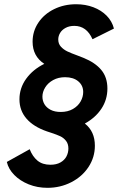

<svg xmlns="http://www.w3.org/2000/svg" viewBox="-20 -751 580 906"><path d="M12.2 13.2 120.1 -46.9Q133.3 -12.7 156.7 6.8Q180.2 26.4 217.8 26.4Q246.1 26.4 265.1 15.6Q284.2 4.9 293.5 -12.7Q302.7 -30.3 302.7 -50.3Q302.7 -72.3 291.5 -86.4Q280.3 -100.6 264.2 -108.2Q248 -115.7 221.2 -124.5Q209.5 -127.9 201.7 -130.9Q138.2 -152.8 105 -191.2Q71.8 -229.5 71.8 -282.2Q71.8 -335.4 103.5 -379.4Q135.3 -423.3 189 -449.7Q133.8 -485.8 133.8 -554.2Q133.8 -603.5 160.9 -644Q188 -684.6 235.1 -707.8Q282.2 -731 339.4 -731Q383.3 -731 420.7 -716.8Q458 -702.6 483.4 -676.8Q508.8 -650.9 517.6 -616.2L416.5 -565.9Q388.7 -628.9 330.6 -628.9Q307.1 -628.9 289.8 -619.6Q272.5 -610.4 263.7 -595.7Q254.9 -581.1 254.9 -564.5Q254.9 -544.4 267.3 -530.8Q279.8 -517.1 297.6 -508.5Q315.4 -500 346.2 -488.8Q367.7 -481 374 -478Q429.2 -455.6 458 -420.9Q486.8 -386.2 486.8 -333.5Q486.8 -280.8 458.7 -238.3Q430.7 -195.8 380.4 -168Q427.7 -130.9 427.7 -63.5Q427.7 -8.8 397.7 36.9Q367.7 82.5 316.2 108.9Q264.6 135.3 204.1 135.3Q156.2 135.3 115.5 118.9Q74.7 102.5 47.4 74.7Q20 46.9 12.2 13.2ZM372.6 -316.9Q372.6 -347.7 349.4 -367.2Q326.2 -386.7 287.1 -386.7Q255.4 -386.7 231 -373.3Q206.5 -359.9 193.4 -338.6Q180.2 -317.4 180.2 -294.9Q180.2 -275.4 189.9 -259Q199.7 -242.7 219 -232.7Q238.3 -222.7 266.6 -222.7Q299.8 -222.7 324 -236.6Q348.1 -250.5 360.4 -272.2Q372.6 -293.9 372.6 -316.9Z"/></svg>

Font: Reddit Sans Chocolate
Style: Bold Italic
Weight: 700
Italic angle: -11.25°
Designer: Stephen Hutchings
Version: Version 1.013